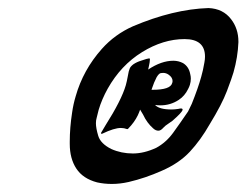

<svg xmlns="http://www.w3.org/2000/svg" viewBox="-20 -770 612 477"><path d="M358.9 -546.9Q403.3 -546.9 407.7 -563.5Q408.7 -565.9 408.7 -568.8Q408.7 -577.6 398.9 -584.5Q392.6 -588.9 385.3 -588.9Q384.3 -588.9 379.6 -588.4Q375 -587.9 369.1 -578.1Q362.3 -564.9 357.9 -551.3L356.4 -546.9ZM232.9 -437.5Q231 -437.5 231 -439V-439.9Q231.4 -440.9 241.7 -458Q281.7 -521 292.5 -558.1Q295.4 -568.8 296.9 -577.6Q297.9 -584.5 299.8 -592.3Q300.3 -593.8 302 -599.1Q303.7 -604.5 311.5 -610.4Q320.3 -616.2 330.1 -619.1Q347.2 -625 350.6 -625Q352.5 -625 352.5 -623Q352.1 -614.7 350.1 -606.4L348.1 -597.2Q380.9 -619.1 410.6 -619.1Q423.3 -619.1 434.6 -613.3Q449.2 -604.5 452.6 -585.9Q454.1 -580.1 454.1 -574.7Q454.1 -566.9 451.7 -559.1Q450.2 -554.2 447.3 -548.8Q439 -531.7 424.3 -522Q403.8 -508.3 378.4 -508.3Q371.1 -508.3 365.2 -509.3Q375.5 -498 406.2 -498Q414.1 -498 423.3 -499.5Q427.2 -500.5 429.7 -500.5Q433.6 -500.5 433.6 -497.6V-496.6Q431.6 -490.2 408.2 -469.7Q403.8 -466.3 398.4 -462.9Q390.6 -458 385.7 -452.6Q379.4 -445.3 373.5 -445.3Q366.7 -445.3 360.4 -451.2Q345.2 -464.4 335.4 -485.4Q331.5 -492.2 328.1 -497.6Q325.7 -490.7 322.3 -483.4Q314 -466.3 298.8 -450.7Q297.9 -449.2 295.9 -449.2Q288.1 -452.1 280.3 -452.1Q263.7 -452.1 234.4 -438Q233.9 -437.5 232.9 -437.5ZM438.5 -672.9Q385.3 -672.9 332.8 -640.4Q280.3 -607.9 247.6 -549.8Q232.9 -523.4 225.1 -497.1Q224.1 -493.7 220.2 -477.5Q218.3 -471.2 218.3 -463.9Q218.3 -451.7 224.1 -432.4Q230 -413.1 256.3 -399.9Q281.2 -388.7 310.1 -388.7Q337.9 -388.7 368.2 -402.8Q392.6 -416 410.2 -440.2Q427.7 -464.4 447.3 -493.2L456.5 -512.2Q472.2 -551.3 480 -579.6Q484.4 -594.7 487.8 -614.7Q489.3 -622.6 489.3 -629.4Q489.3 -672.9 438.5 -672.9ZM498 -750Q534.2 -748.5 554.2 -722.2Q572.3 -698.7 572.3 -666.5V-665Q570.8 -627.9 560.1 -590.3Q556.2 -576.7 543.7 -543.7Q531.2 -510.7 501 -461.4Q478.5 -421.9 451.7 -393.1Q424.8 -364.3 381.8 -345.7Q341.3 -327.6 299.8 -317.9Q278.3 -313 257.8 -313Q238.8 -313 221.2 -316.9Q186 -326.2 169.7 -351.1Q153.3 -376 153.3 -412.6V-418Q153.3 -452.6 159.2 -490.7Q162.1 -511.2 168 -530.8Q186.5 -596.2 232.9 -648.4Q265.1 -684.6 310.1 -704.6Q410.2 -747.1 498 -750Z"/></svg>

Font: Weird Comic
Style: Italic
Weight: 400
Italic angle: -16°
Designer: GGBotNet
Foundry: GGBotNet
Version: 0.80